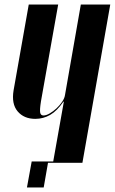

<svg xmlns="http://www.w3.org/2000/svg" viewBox="-20 -719 507 848"><path d="M260 -270Q232 -229 201.5 -211.5Q171 -194 136 -194Q86 -194 58 -227Q30 -260 40 -320L107 -699H237L161 -272Q155 -234 157.5 -221.5Q160 -209 172 -209Q184 -209 199.5 -218Q215 -227 229.5 -240.5Q244 -254 254.5 -269.5Q265 -285 267 -299L337 -699H467L344 0H214L262 -270ZM216 0H192L173 109H99L120 -6H217Z"/></svg>

Font: Moniqa Black Ita Display
Style: Italic
Weight: 900
Italic angle: -10°
Designer: Rajesh Rajput
Foundry: Rajesh Rajput
Version: Version 1.000